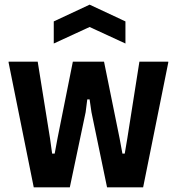

<svg xmlns="http://www.w3.org/2000/svg" viewBox="-20 -805 760 825"><path d="M211 -713 365 -785 519 -713V-618L365 -689L211 -618ZM17 -536V-540H142L195 -210L204 -145H215L227 -210L293 -540H427L494 -210L506 -145H516L527 -210L579 -540H703V-536L595 0H440L373 -323L365 -378H355L348 -323L280 0H125Z"/></svg>

Font: Encode Sans Compressed
Style: Bold
Weight: 700
Designer: Pablo Impallari, Andres Torresi
Foundry: Pablo Impallari, Andres Torresi
Version: Version 1.000; ttfautohint (v1.00) -l 8 -r 50 -G 200 -x 14 -